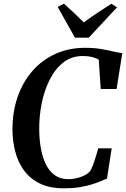

<svg xmlns="http://www.w3.org/2000/svg" viewBox="-20 -1011 682 1040"><path d="M326 9Q248 9 194.8 -17.5Q141.5 -44 109.2 -89Q77 -134 62.5 -190.2Q48 -246.5 47.5 -306Q47 -404 75.2 -485.5Q103.5 -567 155.8 -626.8Q208 -686.5 280.5 -719.2Q353 -752 441 -752Q490 -752 527.8 -745.5Q565.5 -739 593.8 -732Q622 -725 642.5 -723.5L611.5 -529H525.5L515 -687.5Q506 -693 493.8 -697.5Q481.5 -702 465.2 -704.8Q449 -707.5 427.5 -707.5Q367 -707.5 322.2 -672Q277.5 -636.5 248.2 -577.5Q219 -518.5 205.2 -447.8Q191.5 -377 192.5 -306.5Q193 -254.5 201.5 -206.8Q210 -159 228.2 -121.5Q246.5 -84 276.5 -62.2Q306.5 -40.5 350.5 -40.5Q369 -40.5 392.2 -45.2Q415.5 -50 437 -60.5Q458.5 -71 471 -88Q476 -97.5 481.8 -112.2Q487.5 -127 493 -143.8Q498.5 -160.5 503.5 -177.2Q508.5 -194 512 -207.5H585L559.5 -43.5Q545 -38 524.5 -29.2Q504 -20.5 476 -11.8Q448 -3 410.8 3Q373.5 9 326 9ZM386 -807 292.5 -973.5 326.5 -991Q354 -966.5 381.2 -941Q408.5 -915.5 434 -889.5Q468.5 -915.5 506.5 -940.8Q544.5 -966 583 -990.5L614 -971.5L461 -807Z"/></svg>

Font: Merriweather 72pt SemiBold
Style: Italic
Weight: 600
Italic angle: -7.8°
Version: Version 2.101